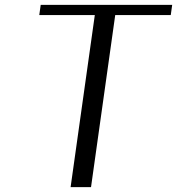

<svg xmlns="http://www.w3.org/2000/svg" viewBox="-20 -770 728 790"><path d="M688.5 -750 682.6 -708H454.1L354.5 0H270.5L370.1 -708H141.6L147.5 -750Z"/></svg>

Font: okolaks
Style: RegularItalic
Weight: 500
Italic angle: -8°
Version: Version 000.6.0